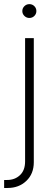

<svg xmlns="http://www.w3.org/2000/svg" viewBox="-58 -724 251 948"><path d="M65.9 -535.6H108.9V76.7Q108.9 134.3 72 169.2Q35.2 204.1 -20 204.1H-37.6V164.6H-22.5Q15.1 164.6 40.5 140.9Q65.9 117.2 65.9 72.8ZM86.9 -635.3Q72.8 -635.3 62.5 -645.3Q52.2 -655.3 52.2 -669.4Q52.2 -683.6 62.5 -693.6Q72.8 -703.6 86.9 -703.6Q101.6 -703.6 111.6 -693.6Q121.6 -683.6 121.6 -669.4Q121.6 -655.3 111.6 -645.3Q101.6 -635.3 86.9 -635.3Z"/></svg>

Font: Inter Display Extra Light
Style: Regular
Weight: 200
Designer: Rasmus Andersson
Foundry: rsms
Version: Version 4.000;git-4fc901f